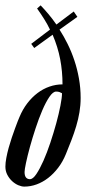

<svg xmlns="http://www.w3.org/2000/svg" viewBox="-72 -692 363 719"><path d="M115.2 -581.1Q105.5 -601.6 93.3 -620.8Q81.1 -640.1 66.9 -660.2L80.1 -671.9Q93.8 -657.7 108.9 -639.9Q124 -622.1 139.2 -600.1L204.1 -648.9L217.8 -628.9L150.9 -581.1Q167 -556.2 181.4 -527.1Q195.8 -498 206.5 -465.8Q217.3 -433.6 223.6 -398.2Q230 -362.8 230 -325.2Q230 -298.3 225.6 -272Q221.2 -245.6 213.4 -219.5Q205.6 -193.4 195.6 -167.5Q185.5 -141.6 174.8 -115.2Q163.1 -86.4 146 -64Q128.9 -41.5 108.4 -25.6Q87.9 -9.8 65.2 -1.5Q42.5 6.8 19 6.8Q8.8 6.8 -3.7 1.5Q-16.1 -3.9 -26.9 -13.9Q-37.6 -23.9 -44.7 -37.6Q-51.8 -51.3 -51.8 -67.9Q-51.8 -82.5 -48.3 -100.8Q-44.9 -119.1 -39.6 -138.4Q-34.2 -157.7 -27.8 -176.8Q-21.5 -195.8 -15.6 -211.4Q-9.8 -227.1 -5.4 -238.5Q-1 -250 1 -253.9Q12.7 -282.2 30 -304.9Q47.4 -327.6 68.4 -343.5Q89.4 -359.4 113.3 -367.7Q137.2 -376 162.1 -376Q162.1 -424.8 153.3 -470.7Q144.5 -516.6 125 -562L56.2 -512.2L44.9 -527.8ZM138.2 -349.1Q126.5 -349.1 113 -329.3Q99.6 -309.6 86.4 -278.8Q73.2 -248 61.3 -211.7Q49.3 -175.3 40 -141.6Q30.8 -107.9 25.4 -82.3Q20 -56.6 20 -47.9Q20 -33.7 25.4 -27.3Q30.8 -21 40 -21Q51.3 -21 64.2 -40.3Q77.1 -59.6 90.6 -89.8Q104 -120.1 116.5 -157.5Q128.9 -194.8 138.7 -230.5Q148.4 -266.1 154.3 -296.4Q160.2 -326.7 160.2 -342.8Q156.2 -345.2 150.9 -347.2Q145.5 -349.1 138.2 -349.1Z"/></svg>

Font: Romanesco
Style: Regular
Weight: 400
Designer: Astigmatic (AOETI)
Foundry: Astigmatic (AOETI)
Version: Version 1.000